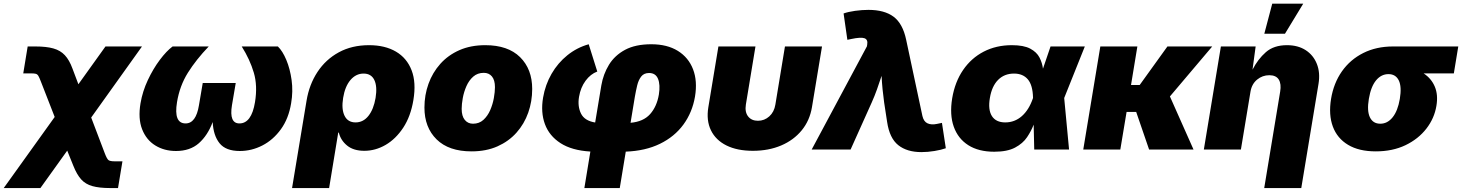

<svg xmlns="http://www.w3.org/2000/svg" viewBox="-89 -792 7745 1017"><path d="M-69.3 204.1 200.7 -172.4 127.4 -360.4Q119.6 -380.9 114.3 -389.9Q108.9 -398.9 100.6 -401.1Q92.3 -403.3 75.2 -403.3H34.2L57.6 -545.9H98.6Q156.7 -545.9 193.8 -535.4Q231 -524.9 254.6 -499.5Q278.3 -474.1 294.9 -428.7L326.2 -345.7L469.7 -545.9H663.1L394 -169.4L465.8 19.5Q477.1 49.3 485.4 55.9Q493.7 62.5 518.6 62.5H559.6L536.1 204.1H495.1Q437 204.1 400.4 193.8Q363.8 183.6 340.8 158Q317.9 132.3 299.8 86.9L267.1 5.9L125 204.1Z M843.3 7.8Q781.2 7.8 733.6 -21.5Q686 -50.8 663.8 -107.4Q641.6 -164.1 655.3 -245.1Q666 -308.1 694.1 -367.9Q722.2 -427.7 757.6 -474.9Q793 -522 825.2 -545.9H1016.6Q949.7 -476.1 906.2 -406.7Q862.8 -337.4 848.6 -251Q830.1 -138.2 894 -138.2Q949.2 -138.2 964.8 -234.4L984.9 -352.5H1159.7L1139.6 -234.4Q1124 -138.2 1179.2 -138.2Q1243.2 -138.2 1261.7 -251Q1275.9 -337.9 1255.4 -407.2Q1234.9 -476.6 1191.4 -545.9H1382.8Q1407.7 -522 1427.5 -474.9Q1447.3 -427.7 1455.6 -367.9Q1463.9 -308.1 1453.1 -245.1Q1439.9 -164.1 1398.9 -107.4Q1357.9 -50.8 1300.8 -21.5Q1243.7 7.8 1181.2 7.8Q1106.9 7.8 1074 -33.2Q1041 -74.2 1037.6 -145.5Q1010.7 -74.2 964.1 -33.2Q917.5 7.8 843.3 7.8Z M1458 204.1 1534.7 -258.3Q1548.8 -344.2 1592.5 -410.6Q1636.2 -477.1 1705.6 -514.9Q1774.9 -552.7 1865.7 -552.7Q1950.2 -552.7 2008.3 -518.6Q2066.4 -484.4 2091.3 -419.4Q2116.2 -354.5 2100.6 -261.7Q2086.4 -175.8 2046.9 -115.7Q2007.3 -55.7 1953.4 -24.4Q1899.4 6.8 1840.8 6.8Q1783.7 6.8 1749.8 -20.8Q1715.8 -48.3 1705.6 -89.8H1702.6L1654.3 204.1ZM1794.4 -143.6Q1835 -143.6 1862.5 -178.2Q1890.1 -212.9 1900.4 -273.4Q1910.2 -334 1893.8 -368.2Q1877.4 -402.3 1836.9 -402.3Q1796.4 -402.3 1767.3 -368.2Q1738.3 -334 1728.5 -273.4Q1718.8 -213.9 1736.1 -178.7Q1753.4 -143.6 1794.4 -143.6Z M2408.7 9.8Q2288.1 9.8 2223.6 -53.7Q2159.2 -117.2 2159.2 -222.2Q2159.2 -288.6 2180.7 -348.1Q2202.1 -407.7 2243.4 -453.9Q2284.7 -500 2344.5 -526.4Q2404.3 -552.7 2481.4 -552.7Q2601.6 -552.7 2665.8 -489.3Q2730 -425.8 2730 -320.8Q2730 -254.9 2709 -195.3Q2688 -135.7 2647 -89.6Q2606 -43.5 2546.1 -16.8Q2486.3 9.8 2408.7 9.8ZM2416.5 -136.7Q2449.2 -136.7 2471.7 -157.2Q2494.1 -177.7 2507.6 -208.7Q2521 -239.7 2526.9 -272.7Q2532.7 -305.7 2532.7 -330.1Q2532.7 -367.7 2516.8 -387Q2501 -406.2 2473.6 -406.2Q2440.4 -406.2 2417.7 -386.2Q2395 -366.2 2381.6 -335.7Q2368.2 -305.2 2362.3 -272.7Q2356.4 -240.2 2356.4 -215.3Q2356.4 -177.2 2372.8 -157Q2389.2 -136.7 2416.5 -136.7Z M3006.3 204.1 3038.1 10.7Q2939.9 4.9 2880.1 -33.7Q2820.3 -72.3 2797.4 -134.5Q2774.4 -196.8 2787.6 -274.9Q2799.3 -343.3 2832.5 -400.9Q2865.7 -458.5 2916.3 -499.3Q2966.8 -540 3029.3 -557.6L3074.7 -413.1Q3039.1 -399.9 3012.7 -364.3Q2986.3 -328.6 2978 -278.8Q2969.7 -228.5 2988.5 -190.4Q3007.3 -152.3 3063.5 -143.1L3096.2 -339.8Q3106.4 -399.4 3136.7 -449Q3167 -498.5 3221.9 -528.1Q3276.9 -557.6 3360.8 -557.6Q3444.8 -557.6 3501.5 -522.5Q3558.1 -487.3 3582 -425Q3606 -362.8 3592.3 -280.3Q3578.1 -196.8 3531 -132.3Q3483.9 -67.9 3406.7 -30.3Q3329.6 7.3 3225.6 11.2L3193.8 204.1ZM3251 -141.6Q3318.8 -147.5 3354.5 -187.5Q3390.1 -227.5 3400.9 -291Q3409.2 -343.3 3396.5 -374.3Q3383.8 -405.3 3349.1 -405.3Q3321.8 -405.3 3307.4 -386.7Q3293 -368.2 3286.1 -339.6Q3279.3 -311 3273.9 -280.3Z M3898.9 6.8Q3815.9 6.8 3759 -21.5Q3702.1 -49.8 3676.8 -101.8Q3651.4 -153.8 3663.1 -224.6L3716.3 -545.9H3912.6L3861.8 -238.3Q3855.5 -198.7 3873.5 -175.5Q3891.6 -152.3 3925.8 -152.3Q3960 -152.3 3985.8 -175.5Q4011.7 -198.7 4018.1 -238.3L4068.8 -545.9H4265.1L4211.9 -224.6Q4200.2 -153.8 4157.7 -101.8Q4115.2 -49.8 4048.8 -21.5Q3982.4 6.8 3898.9 6.8Z M4210.4 0 4502.9 -546.4 4504.4 -555.2Q4509.3 -582.5 4490 -589.4Q4470.7 -596.2 4419.9 -585.4L4399.4 -581.1L4379.4 -720.7Q4403.8 -729.5 4440.4 -734.6Q4477.1 -739.7 4511.2 -739.7Q4595.7 -739.7 4644.3 -703.4Q4692.9 -667 4710.9 -581.1L4796.9 -177.7Q4803.7 -147.9 4824 -138.7Q4844.2 -129.4 4874 -135.7L4900.4 -141.1L4920.9 -6.8Q4896.5 2 4860.8 7.8Q4825.2 13.7 4791.5 13.7Q4715.3 13.7 4668.9 -23.2Q4622.6 -60.1 4609.9 -146.5L4594.2 -249Q4589.4 -283.7 4585.9 -318.4Q4582.5 -353 4580.6 -390.1Q4568.4 -353 4556.2 -318.4Q4543.9 -283.7 4528.3 -249L4416.5 0Z M5177.2 11.7Q5094.7 11.7 5040 -22.9Q4985.4 -57.6 4962.9 -121.1Q4940.4 -184.6 4954.6 -271.5Q4969.2 -358.4 5012.5 -421.4Q5055.7 -484.4 5121.8 -518.6Q5188 -552.7 5270.5 -552.7Q5333.5 -552.7 5367.9 -534.4Q5402.3 -516.1 5417 -487.5Q5431.6 -459 5435.5 -428.2L5475.6 -545.9H5657.2L5547.9 -272.9L5573.7 0H5389.2L5386.2 -131.8Q5373.5 -98.6 5351.3 -65.4Q5329.1 -32.2 5287.8 -10.3Q5246.6 11.7 5177.2 11.7ZM5382.8 -272.9V-274.4Q5381.3 -341.3 5355.2 -371.8Q5329.1 -402.3 5282.2 -402.3Q5231 -402.3 5197.8 -368.9Q5164.6 -335.4 5154.3 -273.4Q5143.6 -210.9 5165 -177.2Q5186.5 -143.6 5235.8 -143.6Q5285.6 -143.6 5323.5 -176.8Q5361.3 -210 5382.3 -271.5Z M5935.5 -545.9 5901.9 -341.8H5947.8L6094.7 -545.9H6332L6107.9 -281.2L6232.9 0H5997.6L5929.2 -199.2H5878.4L5845.2 0H5648.9L5739.3 -545.9Z M6534.7 -306.6 6483.9 0H6287.6L6377.9 -545.9H6562L6545.4 -422.9Q6573.7 -478.5 6616 -515.6Q6658.2 -552.7 6728 -552.7Q6786.1 -552.7 6826.9 -526.4Q6867.7 -500 6886.2 -453.6Q6904.8 -407.2 6895 -347.7L6803.7 204.1H6607.4L6691.9 -306.6Q6698.7 -347.2 6684.6 -370.4Q6670.4 -393.6 6634.3 -393.6Q6598.1 -393.6 6569.8 -370.4Q6541.5 -347.2 6534.7 -306.6ZM6607.9 -613.3 6649.9 -772.5H6814L6717.3 -613.3Z M7198.2 9.8Q7109.4 9.8 7051.8 -24.7Q6994.1 -59.1 6970.9 -121.6Q6947.8 -184.1 6961.4 -268.1Q6975.1 -351.6 7019 -414.1Q7063 -476.6 7132.1 -511.2Q7201.2 -545.9 7290 -545.9H7635.3L7611.8 -403.3H7451.7Q7492.7 -376.5 7511 -333Q7529.3 -289.6 7519.5 -231.4Q7508.8 -165.5 7466.3 -110.6Q7423.8 -55.7 7355.5 -22.9Q7287.1 9.8 7198.2 9.8ZM7265.6 -399.4Q7227.1 -399.4 7199.7 -366.2Q7172.4 -333 7161.6 -268.1Q7150.9 -204.6 7167.2 -170.7Q7183.6 -136.7 7222.2 -136.7Q7260.3 -136.7 7287.6 -170.7Q7314.9 -204.6 7325.7 -268.1Q7336.4 -333 7320.1 -366.2Q7303.7 -399.4 7265.6 -399.4Z"/></svg>

Font: Inter Black
Style: Italic
Weight: 900
Italic angle: -9.39999°
Designer: Rasmus Andersson
Foundry: rsms
Version: Version 4.000;git-a52131595